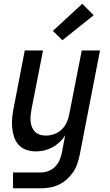

<svg xmlns="http://www.w3.org/2000/svg" viewBox="-20 -801 590 1031"><path d="M199 210H50V125H200Q220 125 240 117.5Q260 110 275.5 94.5Q291 79 299.5 59.5Q308 40 312 20L330 -75Q318 -55 300 -38Q282 -21 260.5 -9.5Q239 2 216.5 7Q194 12 172 12Q144 12 119.5 3Q95 -6 78.5 -25Q62 -44 54.5 -69Q47 -94 45 -120.5Q43 -147 46 -174.5Q49 -202 55 -230L113 -530H211L149 -214Q146 -197 144.5 -180.5Q143 -164 144.5 -148Q146 -132 152 -117.5Q158 -103 169 -92.5Q180 -82 195 -77.5Q210 -73 227 -73Q248 -73 270 -80.5Q292 -88 309.5 -104Q327 -120 337 -141Q347 -162 351 -183L419 -530H517L407 36Q402 59 393.5 82.5Q385 106 370.5 126.5Q356 147 336.5 164Q317 181 294 191.5Q271 202 247 206Q223 210 199 210ZM315 -585 264 -635 422 -781 483 -719Z"/></svg>

Font: Lode Dark Term
Style: Bold Italic
Weight: 700
Italic angle: -11°
Monospace: yes
Designer: Belleve Invis
Foundry: Belleve Invis
Version: Version 29.2.0